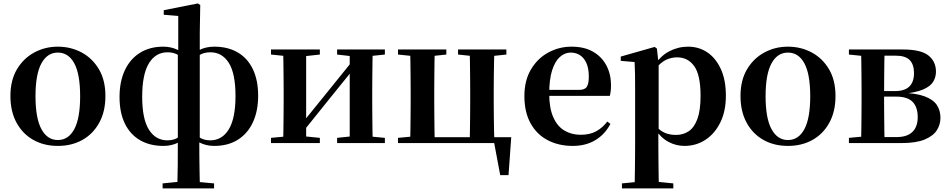

<svg xmlns="http://www.w3.org/2000/svg" viewBox="-20 -819 5434 1099"><path d="M311 16.2Q231.7 16.2 170.5 -18.3Q109.3 -52.8 74.5 -117Q39.6 -181.2 39.6 -269.8Q39.6 -359.1 76.8 -422Q114 -484.9 175.9 -518.4Q237.8 -551.9 311 -551.9Q385.1 -551.9 447.1 -518.8Q509 -485.6 546.2 -422.7Q583.4 -359.8 583.4 -269.8Q583.4 -180.5 548 -116.3Q512.6 -52 451.4 -17.9Q390.2 16.2 311 16.2ZM311 -17.5Q372 -17.5 405.4 -80.1Q438.7 -142.6 438.7 -268.1Q438.7 -394.2 405.4 -456.1Q372 -518 311 -518Q250.7 -518 217 -456.1Q183.2 -394.2 183.2 -268.1Q183.2 -142.6 217 -80.1Q250.7 -17.5 311 -17.5Z M910.8 259.3V230.8L1017.1 220.1H1090.2L1205.4 230.8V259.3ZM994.9 259.3Q996.9 189.6 997.4 124.7Q997.9 59.9 997.9 -17.4V-22.4V-512.2L1000.3 -520V-727.7L917.3 -734.6V-760.6L1112.4 -799.3L1126.2 -790.3L1123.5 -631.7V-518.6V-512.6V-22.8L1120.8 -10.9Q1120.8 39.9 1121.1 75.9Q1121.5 111.8 1122 140.6Q1122.5 169.4 1123 196.9Q1123.5 224.4 1124.5 259.3ZM915.9 16.2Q837.7 16.2 781.1 -16.8Q724.6 -49.8 694.4 -112.4Q664.2 -174.9 664.2 -263.6Q664.2 -351.9 694.4 -416.5Q724.6 -481.2 780.8 -516.5Q836.9 -551.9 915.2 -551.9Q961.1 -551.9 999.5 -532.4Q1037.9 -512.8 1055.8 -489.2L1057.8 -483.1L1055.8 -463.5Q1029.1 -484.7 1003 -502.2Q976.9 -519.7 938.9 -519.7Q871 -519.7 832.4 -456.7Q793.9 -393.7 793.9 -265.1Q793.9 -137.9 832.4 -76.8Q871 -15.7 938.1 -15.7Q976.1 -15.7 1002.6 -33.9Q1029.1 -52 1055.8 -72.9L1060 -45.8H1055.8Q1037.9 -22.5 1000.2 -3.1Q962.6 16.2 915.9 16.2ZM1206.2 16.2Q1159.5 16.2 1121.4 -3.5Q1083.2 -23.2 1066.3 -45.8H1062.1L1066.3 -72.2Q1092.9 -52 1119.4 -33.9Q1145.9 -15.7 1183.2 -15.7Q1251.4 -15.7 1289.7 -78.9Q1328 -142 1328 -269.7Q1328 -398.5 1289.7 -459.1Q1251.4 -519.7 1183.9 -519.7Q1145.9 -519.7 1119.4 -502.2Q1092.9 -484.7 1066.3 -462.8L1062.8 -483.8L1066.3 -490Q1083.2 -513.5 1121 -532.7Q1158.8 -551.9 1206.2 -551.9Q1284.4 -551.9 1340.8 -518.9Q1397.2 -485.9 1427.4 -423Q1457.6 -360.1 1457.6 -271.1Q1457.6 -183.9 1427.8 -119.4Q1397.9 -54.8 1341.7 -19.3Q1285.4 16.2 1206.2 16.2Z M1531.2 0V-29.9L1640 -40.2H1708.4L1810.8 -29.9V0ZM1909.6 0V-29.9L2006.5 -40.2H2074.3L2183 -29.9V0ZM1599.9 0Q1601.6 -25.5 1602.1 -67.4Q1602.6 -109.4 1603.1 -154.7Q1603.6 -200 1603.6 -234.8V-301.2Q1603.6 -335.7 1603.1 -381Q1602.6 -426.4 1602.1 -468.7Q1601.6 -511 1599.9 -535.7H1732.4V0ZM1703.7 -51.6 1655.4 -77.8H1680.4L1839.6 -274.4L2010 -485.4L2057.7 -460.9H2033.5L1869.2 -257.7ZM1981.8 0V-535.7H2113.6Q2112.6 -511 2112.1 -468.7Q2111.6 -426.4 2111.1 -381Q2110.6 -335.7 2110.6 -301.2V-234.8Q2110.6 -200 2111.1 -154.7Q2111.6 -109.4 2112.1 -67.4Q2112.6 -25.5 2113.6 0ZM1531.2 -506.8V-535.7H1810.8V-506.8L1708.7 -495.5H1641ZM1909.6 -506.8V-535.7H2183V-506.8L2074.5 -495.5H2006.8Z M2326.9 0Q2328.6 -25.5 2329.1 -67.4Q2329.6 -109.4 2330.1 -154.7Q2330.6 -200 2330.6 -234.8V-301.2Q2330.6 -335.7 2330.1 -381Q2329.6 -426.4 2329.1 -468.7Q2328.6 -511 2326.9 -535.7H2468.6Q2467.6 -511 2467.1 -468.7Q2466.6 -426.4 2466.1 -381Q2465.6 -335.7 2465.6 -301.2V-234.8Q2465.6 -200 2466.1 -154.7Q2466.6 -109.4 2467.1 -67.4Q2467.6 -25.5 2468.6 0ZM2668.4 0Q2669.4 -25.5 2669.9 -67.4Q2670.4 -109.4 2670.9 -154.7Q2671.4 -200 2671.4 -234.8V-301.2Q2671.4 -335.7 2670.9 -381Q2670.4 -426.4 2669.9 -468.7Q2669.4 -511 2668.4 -535.7H2809.9Q2808.9 -511 2808 -468.7Q2807.1 -426.4 2806.6 -381Q2806.1 -335.7 2806.1 -301.2V-234.8Q2806.1 -200 2806.6 -154.7Q2807.1 -109.4 2808 -67.4Q2808.9 -25.5 2809.9 0ZM2843.2 183.5 2802.7 -32.6 2852 0H2397.1V-33.6H2906.3L2890.8 183.5ZM2258.2 -506.8V-535.7H2534.8V-506.8L2429.6 -495.5H2368ZM2601.9 -506.8V-535.7H2878.5V-506.8L2771.8 -495.5H2708.7ZM2258.2 0V-29.9L2368 -40.2H2397.9V0Z M3258.2 16.2Q3177.8 16.2 3115.2 -16.5Q3052.6 -49.1 3017.1 -113Q2981.6 -176.9 2981.6 -268.8Q2981.6 -358.8 3019.6 -422.2Q3057.5 -485.7 3119.2 -518.8Q3180.9 -551.9 3251.4 -551.9Q3325.1 -551.9 3375.5 -522.5Q3425.8 -493.1 3451.6 -443.2Q3477.4 -393.3 3477.4 -330.9Q3477.4 -296.1 3470.7 -270.2H3040.1V-304.6H3295.4Q3327.5 -304.6 3338.9 -322.2Q3350.3 -339.8 3350.3 -380.4Q3350.3 -446.3 3322.2 -482.2Q3294.1 -518 3246.1 -518Q3212.7 -518 3184.6 -492.9Q3156.6 -467.8 3140.1 -416Q3123.7 -364.1 3123.7 -282.7Q3123.7 -200.5 3146.9 -148.2Q3170 -95.8 3210.8 -71.7Q3251.5 -47.5 3303.4 -47.5Q3356.4 -47.5 3392.9 -67.7Q3429.3 -87.9 3456.2 -123.2L3474.1 -109.9Q3442.6 -49.8 3387.7 -16.8Q3332.7 16.2 3258.2 16.2Z M3539.9 259.3V230.8L3649 220.1H3728.4L3834.1 230.8V259.3ZM3612.4 259.3Q3613.4 217.3 3613.9 174.2Q3614.4 131 3614.9 89.9Q3615.4 48.8 3615.4 13.8V-308.7Q3615.4 -358.5 3614.9 -393Q3614.4 -427.5 3612.4 -463.8L3533.2 -470.7V-495.2L3727.2 -550.4L3740.2 -540.9L3748.8 -460.8L3750.1 -455V-75.6L3748.4 -63V13Q3748.4 47.8 3748.9 89.3Q3749.4 130.8 3749.9 174Q3750.4 217.3 3751.4 259.3ZM3898.1 16.2Q3850 16.2 3806.7 -6.7Q3763.4 -29.6 3727.3 -82.3H3715.1L3733.6 -97.8Q3761.5 -67.8 3788.5 -57.3Q3815.6 -46.7 3850.1 -46.7Q3890.7 -46.7 3922.3 -67.9Q3953.8 -89.1 3971.9 -138.2Q3990 -187.4 3990 -270.1Q3990 -389.4 3953.9 -440.1Q3917.8 -490.8 3855.6 -490.8Q3824.3 -490.8 3794.4 -477.5Q3764.5 -464.2 3727 -421.1L3712.1 -437.5H3720.5Q3758.3 -497.6 3809.7 -524.8Q3861.1 -551.9 3918.6 -551.9Q3980.4 -551.9 4028.9 -519.1Q4077.5 -486.2 4106.2 -423.5Q4134.9 -360.9 4134.9 -271.4Q4134.9 -182.3 4103 -117.9Q4071.1 -53.5 4017.7 -18.6Q3964.3 16.2 3898.1 16.2Z M4490 16.2Q4410.7 16.2 4349.5 -18.3Q4288.3 -52.8 4253.5 -117Q4218.6 -181.2 4218.6 -269.8Q4218.6 -359.1 4255.8 -422Q4293 -484.9 4354.9 -518.4Q4416.8 -551.9 4490 -551.9Q4564.1 -551.9 4626.1 -518.8Q4688 -485.6 4725.2 -422.7Q4762.4 -359.8 4762.4 -269.8Q4762.4 -180.5 4727 -116.3Q4691.6 -52 4630.4 -17.9Q4569.2 16.2 4490 16.2ZM4490 -17.5Q4551 -17.5 4584.4 -80.1Q4617.7 -142.6 4617.7 -268.1Q4617.7 -394.2 4584.4 -456.1Q4551 -518 4490 -518Q4429.7 -518 4396 -456.1Q4362.2 -394.2 4362.2 -268.1Q4362.2 -142.6 4396 -80.1Q4429.7 -17.5 4490 -17.5Z M4839.2 0V-29.9L4949 -40.2L4975.9 -34.4H5111.4Q5172.3 -34.4 5202.6 -63.8Q5233 -93.3 5233 -148.7Q5233 -205.2 5204 -235.7Q5175 -266.1 5108.1 -266.1H4975.9V-297.7H5103.9Q5211.7 -297.7 5211.7 -401Q5211.7 -449.9 5187.1 -475.1Q5162.5 -500.4 5106.9 -500.4H4975.9L4949 -495.5L4839.2 -506.8V-535.7H5148.1Q5251 -535.7 5294.2 -501.5Q5337.4 -467.3 5337.4 -408.4Q5337.4 -377.9 5321.7 -351.4Q5306 -324.9 5263.3 -306.5Q5220.6 -288.2 5138.8 -281L5140.3 -288Q5223.9 -285.7 5272.7 -267.5Q5321.6 -249.2 5342.3 -218.1Q5363.1 -186.9 5363.1 -144.2Q5363.1 -106.6 5342.7 -73.9Q5322.2 -41.2 5273.3 -20.6Q5224.3 0 5138.3 0ZM4907.9 0Q4909.6 -25.5 4910.1 -67.4Q4910.6 -109.4 4911.1 -154.7Q4911.6 -200 4911.6 -234.8V-301.2Q4911.6 -335.7 4911.1 -381Q4910.6 -426.4 4910.1 -468.7Q4909.6 -511 4907.9 -535.7H5043.5Q5042.5 -511 5042 -468.2Q5041.5 -425.4 5041 -376.5Q5040.5 -327.7 5040.5 -284.5V-234.8Q5040.5 -200 5041 -154.7Q5041.5 -109.4 5042 -67.4Q5042.5 -25.5 5043.5 0Z"/></svg>

Font: Noto Serif SC ExtraLight
Style: Regular
Weight: 200
Designer: Ryoko NISHIZUKA 西塚涼子 (kana & ideographs); Frank Grießhammer (Latin, Greek & Cyrillic); Wenlong ZHANG 张文龙 (bopomofo); San
Foundry: Adobe
Version: Version 2.002-H1;hotconv 1.1.0;makeotfexe 2.6.0